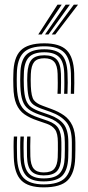

<svg xmlns="http://www.w3.org/2000/svg" viewBox="-20 -792 377 819"><path d="M166.2 -43.8Q130.8 -43.8 113.6 -61.9Q96.5 -80 95.2 -124Q95 -141.8 94.8 -164Q94.5 -186.2 95.8 -209.5H109.8Q109 -190 109 -167.6Q109 -145.2 109.5 -125Q110.5 -88.2 123.9 -72.4Q137.2 -56.5 166.2 -56.5Q199 -56.5 211.9 -72.4Q224.8 -88.2 226.2 -120.2Q227 -137.8 226.9 -152.1Q226.8 -166.5 226.8 -184.8Q226.8 -223 214.8 -239.5Q202.8 -256 179.8 -264L139.2 -278Q106.8 -288.8 84.2 -304.5Q61.8 -320.2 49.8 -348.1Q37.8 -376 37 -423.8Q36.2 -441.5 36.5 -454.1Q36.8 -466.8 37 -476.8Q37.8 -545.8 68 -576.5Q98.2 -607.2 169.2 -607.2Q235 -607.2 264.5 -577.8Q294 -548.2 296.5 -480Q297 -461.8 297 -438Q297 -414.2 296 -392H282Q283 -412.5 283 -436.1Q283 -459.8 282.5 -479.2Q280.2 -541 253.9 -567.8Q227.5 -594.5 169.2 -594.5Q106.2 -594.5 79.5 -566.6Q52.8 -538.8 51.8 -476.8Q51.5 -462 51.4 -451.1Q51.2 -440.2 51.8 -423.8Q53.5 -380.5 63.1 -355.4Q72.8 -330.2 92.4 -315.8Q112 -301.2 143.8 -290.5L183.5 -276.8Q216.8 -265.2 229.2 -244.5Q241.8 -223.8 241.8 -184.8Q241.8 -169.2 241.9 -153.9Q242 -138.5 241 -120.2Q239.8 -80.8 223.1 -62.2Q206.5 -43.8 166.2 -43.8ZM166.2 -18.2Q113.5 -18.2 91.1 -43.2Q68.8 -68.2 67 -122.5Q66.5 -142.8 66.2 -163.8Q66 -184.8 67.2 -209.5H81.8Q80.2 -184.2 80.5 -161.9Q80.8 -139.5 81.2 -123.2Q82.8 -74 102.5 -52.5Q122.2 -31 166.2 -31Q215.5 -31 235 -53Q254.5 -75 256 -120Q256.8 -138 256.6 -152.2Q256.5 -166.5 256.5 -184.8Q256.5 -232 239.6 -254.5Q222.8 -277 187.5 -289.5L148.2 -303Q119.2 -313 101.9 -326.1Q84.5 -339.2 76.4 -362Q68.2 -384.8 66.8 -423.8Q66 -440.5 66.2 -451.5Q66.5 -462.5 66.8 -476.8Q67.5 -531.8 90.6 -556.8Q113.8 -581.8 169.2 -581.8Q220.8 -581.8 243.5 -557.9Q266.2 -534 268 -478.8Q268.8 -461 268.9 -440Q269 -419 267.8 -392H253.5Q254.8 -420 254.6 -441Q254.5 -462 254 -478.8Q252.5 -528 232.2 -548.5Q212 -569 169.2 -569Q122.5 -569 102.5 -547.1Q82.5 -525.2 81.8 -476.8Q81.5 -461.8 81.2 -451.1Q81 -440.5 81.8 -423.8Q83.2 -386.5 90.6 -366.1Q98 -345.8 113 -335Q128 -324.2 152.5 -315.5L191.2 -302Q232.2 -287.5 251.9 -262.2Q271.5 -237 271.5 -184.8Q271.5 -166.5 271.6 -151.9Q271.8 -137.2 271 -119.8Q269.2 -67.2 246 -42.8Q222.8 -18.2 166.2 -18.2ZM166.2 7.2Q100.5 7.2 70.8 -22.5Q41 -52.2 38.8 -121.2Q38 -142.8 37.9 -165.6Q37.8 -188.5 39 -209.5H53.2Q52 -189.8 52.1 -165.8Q52.2 -141.8 52.8 -122Q54.8 -59.8 81.2 -32.6Q107.8 -5.5 166.2 -5.5Q230 -5.5 257.1 -32.6Q284.2 -59.8 286 -119.5Q286.5 -137.2 286.5 -151.9Q286.5 -166.5 286.5 -184.8Q286.5 -241.8 263.8 -270Q241 -298.2 195 -314.8L157 -328.2Q134.5 -336.5 121.9 -346.1Q109.2 -355.8 103.8 -373.5Q98.2 -391.2 96.8 -424Q95.2 -448.8 96.8 -476.5Q98.8 -519.2 115 -537.8Q131.2 -556.2 169.2 -556.2Q204.8 -556.2 221.6 -538.5Q238.5 -520.8 240 -477.2Q240.2 -463.8 240.4 -441.1Q240.5 -418.5 239.5 -392H225.2Q226.5 -417.5 226.4 -438.8Q226.2 -460 225.8 -476.8Q224.8 -513 211.2 -528.2Q197.8 -543.5 169.2 -543.5Q139 -543.5 126 -527.9Q113 -512.2 111.5 -476.5Q111 -462.2 110.9 -451.1Q110.8 -440 111.5 -424Q113.5 -379.2 124.4 -364.9Q135.2 -350.5 161.5 -341L198.8 -327.2Q229.8 -316 252.8 -299.9Q275.8 -283.8 288.6 -256.6Q301.5 -229.5 301.5 -184.8Q301.5 -166.2 301.5 -151.9Q301.5 -137.5 300.8 -119.5Q299 -54.2 269.2 -23.5Q239.5 7.2 166.2 7.2ZM143.2 -645 225.2 -772H243.2L157.8 -645ZM200.8 -645 294.8 -772H312.8L215.8 -645ZM172 -645 260 -772H278L186.8 -645Z"/></svg>

Font: Big Shoulders Inline Display Medium
Style: Regular
Weight: 500
Designer: Patric King
Foundry: XO Type Co
Version: Version 1.000